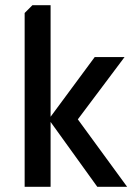

<svg xmlns="http://www.w3.org/2000/svg" viewBox="-20 -720 520 740"><path d="M175 -700V-270L345 -500H460L280 -260L470 0H355L175 -250V0H75V-670L105 -700Z"/></svg>

Font: Scada
Style: Regular
Weight: 400
Designer: Jovanny Lemonad
Foundry: Jovanny Lemonad
Version: Version 3.005; ttfautohint (v0.91) -l 8 -r 50 -G 200 -x 0 -w